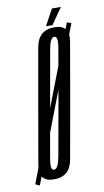

<svg xmlns="http://www.w3.org/2000/svg" viewBox="-130 -723 422 781"><g transform="rotate(-10 81.0 -333.0)"><path d="M-48 9.5 -30.5 17.5 210.5 -610.5 193 -617ZM32 3Q97 3 109 -64.5Q121 -132 151 -300.5Q180.5 -469 192.2 -537.5Q204 -606 139 -606Q73 -606 60.8 -537.5Q48.5 -469 19 -300.5Q-10.5 -132.5 -22.2 -64.8Q-34 3 32 3ZM37.5 -35.5Q21 -35.5 29.8 -84Q38.5 -132.5 68 -300.5Q98 -468.5 106.5 -518.2Q115 -568 132 -568Q149.5 -568 140.5 -518.5Q131.5 -469 102.5 -300.5Q72.5 -133 63.8 -84.2Q55 -35.5 37.5 -35.5ZM106.5 -616H133.5L180 -683H143Z"/></g></svg>

Font: Anybody UltraCondensed Light
Style: Italic
Weight: 300
Width: 1
Italic angle: -10°
Version: Version 1.113;gftools[0.9.25]